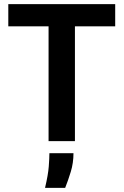

<svg xmlns="http://www.w3.org/2000/svg" viewBox="-20 -680 595 925"><path d="M214 0V-660H341V0ZM20 -553V-660H535V-553ZM197 225Q212 162 215 121.5Q218 81 218 58H334Q334 105 321 147.5Q308 190 294 225Z"/></svg>

Font: Bricolage Grotesque 24pt SemiBold
Style: Regular
Weight: 600
Designer: Mathieu Triay
Foundry: Atelier Triay
Version: Version 1.001;gftools[0.9.33.dev8+g029e19f]